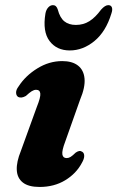

<svg xmlns="http://www.w3.org/2000/svg" viewBox="-20 -722 461 754"><path d="M241.7 -101.2Q227.2 -101.2 224.9 -115.7Q222.6 -130.3 236.1 -165.8L294.5 -330.5Q315 -379.2 312 -413.1Q309 -446.9 286.3 -464.5Q263.7 -482.1 224.3 -482.1Q172.9 -482.1 126.5 -453.3Q80 -424.6 53.2 -382.9Q42.9 -369.6 43.2 -358Q43.4 -346.3 51.7 -341.1Q57.4 -338.3 64.8 -339.1Q72.1 -339.9 81.5 -345.1Q95.5 -358.1 104.6 -363.8Q113.7 -369.4 121.6 -369.4Q136.6 -369.4 138.3 -354.8Q140 -340.2 124.3 -301.3L62 -129.3Q44.4 -86.3 45.9 -54.6Q47.4 -22.9 69.6 -5.3Q91.7 12.2 135.5 12.2Q192.6 12.2 236 -14.1Q279.4 -40.4 301.4 -82.1Q310.8 -98.2 310.7 -109.6Q310.7 -121 303.2 -125.8Q297.1 -129.9 290.9 -128.9Q284.8 -127.9 277.3 -122.7Q264.7 -110.4 257.2 -105.8Q249.7 -101.2 241.7 -101.2ZM278 -624.1Q307.8 -624.1 331.2 -638.9Q354.6 -653.7 377 -684.2Q392.7 -701.8 405.2 -701.8Q416.1 -701.8 419.4 -692.8Q422.7 -683.8 417.4 -668.8Q395.9 -597.9 350.9 -560.9Q305.9 -523.9 254 -523.9Q202.5 -523.9 174.6 -560.9Q146.7 -597.9 158.4 -668.8Q161.1 -683.8 169.4 -692.8Q177.6 -701.8 188.1 -701.8Q201.6 -701.8 207 -684.2Q215.2 -652.5 232.6 -638.3Q250 -624.1 278 -624.1Z"/></svg>

Font: Fraunces
Style: Italic
Weight: 900
Italic angle: -16°
Version: Version 1.000;[0bf87f6ff]